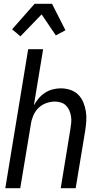

<svg xmlns="http://www.w3.org/2000/svg" viewBox="-20 -995 540 1015"><path d="M8 0 129 -735H208L159 -438Q170 -458 184.5 -475Q199 -492 218 -504.5Q237 -517 258.5 -522.5Q280 -528 301 -528Q327 -528 351.5 -520Q376 -512 393.5 -494.5Q411 -477 420.5 -454Q430 -431 434 -405.5Q438 -380 436 -353.5Q434 -327 430 -301L380 0H301L352 -312Q355 -329 356.5 -346Q358 -363 355.5 -379.5Q353 -396 346.5 -411Q340 -426 329 -437Q318 -448 302.5 -453Q287 -458 270 -458Q247 -458 223.5 -449.5Q200 -441 182.5 -423.5Q165 -406 155.5 -383Q146 -360 143 -337L87 0ZM88 -803 44 -840 163 -975H255L326 -835L275 -808L200 -919Z"/></svg>

Font: Iosevka Oblique
Style: Regular
Weight: 400
Italic angle: -9°
Monospace: yes
Designer: Belleve Invis
Foundry: Belleve Invis
Version: Version 32.5.0; ttfautohint (v1.8.4)